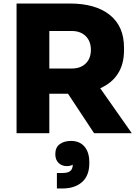

<svg xmlns="http://www.w3.org/2000/svg" viewBox="-20 -756 780 1090"><path d="M74 -736H377Q522 -736 603 -671.5Q684 -607 684 -486V-470Q684 -392 649.5 -338Q615 -284 549 -255L728 0H514L366 -224H260V0H74ZM388 -367Q437 -367 466.5 -395.5Q496 -424 496 -473Q496 -522 466.5 -551Q437 -580 388 -580H260V-367ZM303 226H336Q367 226 380 214Q393 202 393 179Q379 187 360 187Q331 187 312.5 169Q294 151 294 119Q294 81 319 62.5Q344 44 383 44Q432 44 459.5 76Q487 108 487 165V171Q487 241 446 277.5Q405 314 334 314H303Z"/></svg>

Font: Sora-SIA ExtraBold
Style: Regular
Weight: 800
Designer: Jonathan Barnbrook, Julián Moncada
Foundry: Barnbrook Fonts
Version: Version 2.000